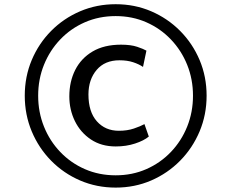

<svg xmlns="http://www.w3.org/2000/svg" viewBox="-20 -916 1077 894"><path d="M95.3 -470.4Q95.3 -559.3 127.8 -636.5Q160.3 -713.7 218.2 -772.1Q276.2 -830.6 353.1 -863.5Q430.1 -896.4 518.6 -896.4Q607.2 -896.4 683.9 -863.5Q760.6 -830.6 818.7 -772.1Q876.7 -713.7 909.4 -636.5Q942 -559.3 942 -470.4Q942 -381.8 909.4 -304.2Q876.7 -226.6 818.7 -167.7Q760.6 -108.8 683.9 -75.6Q607.2 -42.5 518.6 -42.5Q430.1 -42.5 353.1 -75.6Q276.2 -108.8 218.2 -167.7Q160.3 -226.6 127.8 -304.2Q95.3 -381.8 95.3 -470.4ZM157.7 -470.4Q157.7 -393.9 184.7 -326.7Q211.7 -259.4 260.6 -208.4Q309.4 -157.3 375.2 -128.5Q441 -99.7 518.6 -99.7Q595.8 -99.7 661.3 -128.5Q726.9 -157.3 775.7 -208.4Q824.6 -259.4 851.6 -326.7Q878.6 -393.9 878.6 -470.4Q878.6 -547 851.6 -614.1Q824.6 -681.2 775.7 -732.3Q726.9 -783.5 661.3 -812.3Q595.8 -841.1 518.6 -841.1Q441 -841.1 375.2 -812.3Q309.4 -783.5 260.6 -732.3Q211.7 -681.2 184.7 -614.1Q157.7 -547 157.7 -470.4ZM302.8 -467.2Q302.8 -536 330.3 -590.5Q357.8 -644.9 411.5 -676.5Q465.2 -708 543.1 -708Q589.6 -708 619 -698Q648.3 -688.1 661.8 -680.2L645.9 -604.4Q627.4 -617.1 600 -626.2Q572.6 -635.3 536.2 -635.3Q468.3 -635.3 430.2 -590.7Q392.1 -546 391.8 -476.5Q391.8 -395.3 431 -351.2Q470.2 -307.1 533.3 -307.1Q572.6 -307.1 603.4 -317.5Q634.1 -327.9 652.6 -338.1L672.9 -280.2Q649.9 -261 608.7 -247.6Q567.5 -234.1 518.9 -234.1Q451.9 -234.1 403.3 -266.6Q354.7 -299.1 328.7 -352.2Q302.8 -405.3 302.8 -467.2Z"/></svg>

Font: Merriweather Sans Variable Regular
Style: Italic
Weight: 300
Italic angle: -8°
Designer: Eben Sorkin
Foundry: Eben Sorkin
Version: Version 2.001